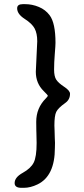

<svg xmlns="http://www.w3.org/2000/svg" viewBox="-20 -776 406 929"><path d="M153.3 -428.7 160.2 -576.2Q160.2 -614.3 147.7 -637.9Q135.3 -661.6 99.1 -684.8Q63 -708 63 -735.8Q63 -755.9 90.3 -755.9H101.6Q135.7 -755.9 168 -742.4Q200.2 -729 220.2 -702.1Q248.5 -664.6 248.5 -568.4Q248.5 -556.6 245.1 -514.9Q241.7 -473.1 241.7 -439.7Q241.7 -406.2 252.4 -390.1Q263.2 -374 291 -355.7Q318.8 -337.4 318.8 -322.3Q318.8 -294.4 296.4 -278.3Q260.7 -252.9 252 -234.4Q243.2 -215.8 243.2 -168.5L244.1 -144.5Q245.1 -120.6 245.1 -108.4L246.1 -84.5L245.6 -60.5Q245.6 75.7 161.6 116.2Q127.4 132.8 95.2 132.8H83.5Q50.8 132.8 50.8 109.9Q50.8 82 89.6 60.5Q128.4 39.1 142.8 11.2Q157.2 -16.6 157.2 -84L156.2 -131.8L155.8 -143.6Q155.3 -155.8 155.3 -187Q155.3 -253.4 201.7 -299.8Q211.4 -309.6 211.4 -312.7Q211.4 -315.9 191.4 -335.4Q153.3 -372.6 153.3 -428.7Z"/></svg>

Font: Averia Sans Libre
Style: Regular
Weight: 400
Version: Version 1.002